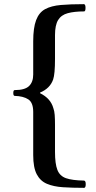

<svg xmlns="http://www.w3.org/2000/svg" viewBox="-20 -749 462 925"><path d="M385 156Q328 156 283 153Q238 150 206 136.5Q174 123 157 90.5Q140 58 140 -2V-210Q140 -255 116 -270.5Q92 -286 51 -287Q44 -287 44 -301Q44 -315 51 -315Q100 -315 120 -334.5Q140 -354 140 -390V-550Q140 -615 154 -652Q168 -689 197.5 -705Q227 -721 273.5 -725Q320 -729 384 -729Q392 -729 392 -711Q392 -694 385 -694Q338 -694 306.5 -685.5Q275 -677 260 -652.5Q245 -628 245 -580V-465Q245 -392 236 -366Q221 -323 173 -303V-300Q224 -275 237 -228Q242 -215 243.5 -195.5Q245 -176 245 -148V-17Q245 40 256.5 69.5Q268 99 298 109.5Q328 120 384 121Q393 121 393 138Q393 156 385 156Z"/></svg>

Font: Junicode SmExp
Style: Bold
Weight: 700
Width: 6
Designer: Peter S. Baker
Version: Version 2.205; ttfautohint (v1.8.4)